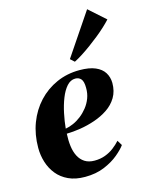

<svg xmlns="http://www.w3.org/2000/svg" viewBox="-123 -901 775 991"><g transform="rotate(-15 264.0 -405.0)"><path d="M432.5 -98.5Q418.5 -78.5 387.5 -52.5Q356.5 -26.5 311.2 -7.5Q266 11.5 207.5 11.5Q156 11.5 119 -5.8Q82 -23 58.2 -52.5Q34.5 -82 23 -119Q11.5 -156 11.5 -195.5Q11.5 -267 34.5 -327.5Q57.5 -388 99.2 -433Q141 -478 197.5 -503.2Q254 -528.5 320.5 -528.5Q373 -528.5 405.2 -514.5Q437.5 -500.5 452.5 -476.2Q467.5 -452 468 -421Q468 -376.5 448.5 -344Q429 -311.5 396.5 -289.8Q364 -268 325 -254.8Q286 -241.5 246.2 -235.2Q206.5 -229 173 -228.5Q171 -193 175 -162Q179 -131 191 -107.5Q203 -84 224 -70.5Q245 -57 276 -57Q307.5 -57 333.5 -66.8Q359.5 -76.5 380.2 -92.5Q401 -108.5 416 -125.5ZM288.5 -492Q263 -492 243.2 -469.8Q223.5 -447.5 209.5 -412Q195.5 -376.5 186.8 -335Q178 -293.5 174.5 -255Q194.5 -258.5 216.2 -268Q238 -277.5 258.2 -293.2Q278.5 -309 295 -329.8Q311.5 -350.5 321.2 -376Q331 -401.5 330.5 -431.5Q330.5 -465.5 319 -478.8Q307.5 -492 288.5 -492ZM288 -596 440.5 -822 528 -744Q514 -728.5 493.8 -709.8Q473.5 -691 449.5 -671.8Q425.5 -652.5 400.5 -634.2Q375.5 -616 352 -601Q328.5 -586 309.5 -576.5Z"/></g></svg>

Font: Merriweather 120pt ExtraBold
Style: Italic
Weight: 800
Italic angle: -7.8°
Version: Version 2.101